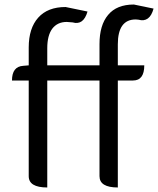

<svg xmlns="http://www.w3.org/2000/svg" viewBox="-20 -829 699 849"><path d="M501 0Q420 0 420 -50V-473H189V0Q107 0 107 -50V-473H33Q33 -535 83 -538L107 -540V-619Q107 -704 149 -751Q191 -798 270 -798L367 -778Q349 -716 301 -730L275 -732Q234 -732 211 -702Q189 -672 189 -616V-540H420V-634Q420 -718 458 -763Q496 -809 572 -809L659 -791Q642 -728 592 -742L580 -743Q501 -743 501 -633V-540H618Q618 -473 568 -473H501V0Z"/></svg>

Font: Swei Half Moon CJK TC
Style: DemiLight
Weight: 350
Version: Version 2.125